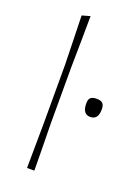

<svg xmlns="http://www.w3.org/2000/svg" viewBox="-142 -802 627 864"><g transform="rotate(20 171.5 -370.0)"><path d="M102 0Q102.5 -56.5 103 -108.5Q103.5 -160.5 104 -221V-494Q102.5 -558 101 -616.5Q99.5 -675 98 -729L137 -740Q136.5 -679.5 135.8 -618.8Q135 -558 134 -494V-221Q135 -160.5 135.8 -108.5Q136.5 -56.5 137 0ZM290 -313Q253 -313 253 -365Q253 -384.5 262 -392.2Q271 -400 291 -400Q310.5 -400 319.2 -391.5Q328 -383 328 -362Q328 -313 290 -313Z"/></g></svg>

Font: Commissioner Loud Thin
Style: Regular
Weight: 100
Designer: Kostas Bartsokas
Foundry: Kostas Bartsokas
Version: Version 1.000; ttfautohint (v1.8.3)